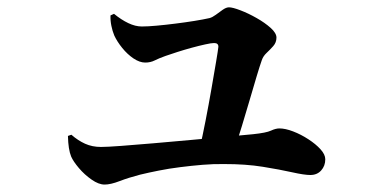

<svg xmlns="http://www.w3.org/2000/svg" viewBox="-20 -518 1040 514"><path d="M541 -469.6Q548.5 -471.6 557.7 -478.4Q566.8 -485.3 576.2 -491.8Q585.6 -498.4 593 -498.4Q602.9 -498.4 623.9 -490.3Q644.9 -482.3 667 -469.7Q689.1 -457.2 704.6 -443.3Q720.1 -429.3 720.1 -417.4Q720.1 -404.3 711.5 -394.6Q702.8 -384.8 693.7 -376.3Q684.5 -367.7 680.8 -356.7Q675.4 -341.5 666.9 -313.1Q658.4 -284.6 648.2 -249.7Q638.1 -214.8 627.6 -180.7Q617.2 -146.6 607.6 -118.8L513.7 -117.6Q521.9 -151.2 530.3 -194.8Q538.8 -238.4 546.1 -280.5Q553.5 -322.5 558.6 -353.3Q563.8 -384 564.6 -392.6Q564.9 -402.8 553.2 -402.8Q545.7 -402.8 529.2 -399.1Q512.8 -395.5 493.3 -390.2Q473.9 -384.9 455.1 -378.9Q436.3 -372.9 423 -368.2Q405.6 -362 394.3 -356.3Q382.9 -350.5 368.7 -350.5Q353.9 -350.5 337.3 -361.6Q320.8 -372.8 307.1 -389.8Q293.5 -406.7 286 -422.8Q281 -434.8 278.2 -448.7Q275.3 -462.6 275.8 -476.7L285.2 -481Q304.6 -465.1 323.5 -456.1Q342.3 -447.1 359.7 -447.1Q375.9 -447.1 399.5 -449.3Q423.1 -451.4 449.6 -454.8Q476.2 -458.1 500.4 -462Q524.6 -465.9 541 -469.6ZM161.9 -154.1 171.1 -157.3Q188.6 -141.9 207.8 -133.2Q226.9 -124.6 250.2 -124.6Q266.5 -124.6 304 -127.4Q341.5 -130.2 390.5 -134.4Q439.6 -138.7 491 -143.3Q542.5 -148 586.6 -152.1Q630.8 -156.2 657.3 -158.7Q692.8 -162.4 705.4 -168.3Q718.1 -174.2 727.8 -174.2Q743.9 -174.2 764.7 -166.2Q785.6 -158.2 805.4 -145.3Q825.2 -132.5 838 -118.4Q850.8 -104.3 850.8 -91.6Q850.8 -73.9 839.8 -61.7Q828.9 -49.5 810.8 -49.5Q794.5 -49.5 762 -56.8Q729.5 -64.1 683.6 -71.5Q637.8 -78.9 580.3 -78.8Q552.2 -79.3 522.2 -76.8Q492.1 -74.3 462.3 -70.5Q432.4 -66.8 405 -61.3Q377.7 -55.9 355 -50.4Q324.5 -42.5 300.3 -33.2Q276.2 -23.9 260 -23.9Q244.2 -23.9 225.2 -37.2Q206.2 -50.4 191.2 -68.1Q176.2 -85.8 170.5 -98.9Q162.7 -117.8 161.9 -154.1Z"/></svg>

Font: Noto Serif KR
Style: Regular
Weight: 200
Designer: Ryoko NISHIZUKA 西塚涼子 (kana & ideographs); Frank Grießhammer (Latin, Greek & Cyrillic); Wenlong ZHANG 张文龙 (bopomofo); San
Foundry: Adobe
Version: Version 2.001;hotconv 1.1.0;makeotfexe 2.6.0